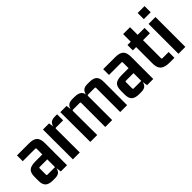

<svg xmlns="http://www.w3.org/2000/svg" viewBox="82 -1443 2226 2226"><g transform="rotate(-45 1195.0 -330.0)"><path d="M187 9H149Q87 9 57.5 -17.5Q28 -44 28 -106V-170Q28 -238 59 -264.5Q90 -291 163 -291H289V-210H152Q140 -210 140 -198V-95Q140 -83 152 -83H276V-384Q276 -396 264 -396H60V-491H252Q326 -492 358 -463Q390 -434 390 -363V0H288L276 -83L282 -96Q282 -46 260 -18.5Q238 9 187 9Z M688 -499H726V-400H610Q598 -400 598 -388L599 0H486L485 -490H586L598 -407L591 -394Q591 -445 614 -472Q637 -499 688 -499Z M973 -499H1009Q1073 -499 1101.5 -473Q1130 -447 1130 -384V0H1017V-395Q1017 -407 1005 -407H895Q883 -407 883 -395L885 0H772L770 -490H872L883 -407L876 -394Q876 -445 899.5 -472Q923 -499 973 -499ZM1220 -499H1254Q1318 -499 1346.5 -473Q1375 -447 1375 -384V0H1262V-395Q1262 -407 1250 -407H1142Q1130 -407 1130 -395L1127 -381L1123 -394Q1123 -445 1146 -472Q1169 -499 1220 -499Z M1601 9H1563Q1501 9 1471.5 -17.5Q1442 -44 1442 -106V-170Q1442 -238 1473 -264.5Q1504 -291 1577 -291H1703V-210H1566Q1554 -210 1554 -198V-95Q1554 -83 1566 -83H1690V-384Q1690 -396 1678 -396H1474V-491H1666Q1740 -492 1772 -463Q1804 -434 1804 -363V0H1702L1690 -83L1696 -96Q1696 -46 1674 -18.5Q1652 9 1601 9Z M2151 -490V-402H2028L2038 -412V-107Q2038 -95 2050 -95H2151V0H2074Q1996 0 1960.5 -30.5Q1925 -61 1925 -132V-412L1935 -402H1871V-490H1935L1925 -480V-615H2038V-480L2028 -490Z M2330 0H2217V-490H2330ZM2330 -568H2217V-669H2330Z"/></g></svg>

Font: Gemunu Libre ExtraLight
Style: Bold
Weight: 700
Version: Version 1.100